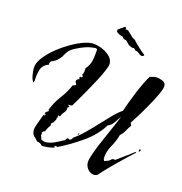

<svg xmlns="http://www.w3.org/2000/svg" viewBox="-103 -691 829 875"><g transform="rotate(15 311.5 -254.0)"><path d="M420 90Q402 90 389 75.5Q376 61 376 42Q376 28 387.5 -4Q399 -36 415.5 -73.5Q432 -111 447 -145Q462 -179 469 -197Q459 -184 448 -167Q437 -150 420 -144Q389 -93 333 -54Q277 -15 223 11L217 7L213 10L208 11L214 16Q199 21 184 22.5Q169 24 154 24Q150 19 144 15Q138 11 130 11Q124 6 119.5 0.5Q115 -5 109 -9Q100 -21 100 -36Q100 -45 105 -60Q110 -75 116 -90Q122 -105 125 -115L129 -112L135 -120V-123L130 -117L129 -119L131 -129L145 -138L141 -142Q155 -180 179 -211.5Q203 -243 219 -279L232 -283L233 -287L227 -298Q227 -306 232 -310Q237 -314 244 -315L238 -318L237 -319L244 -327L246 -323L253 -330L248 -337Q253 -344 254 -352.5Q255 -361 255 -369Q274 -392 278 -414.5Q282 -437 284 -465L278 -470Q253 -469 231.5 -462Q210 -455 189 -444Q165 -432 156.5 -421Q148 -410 142.5 -399Q137 -388 122 -374Q114 -367 100.5 -361.5Q87 -356 90 -342Q61 -332 53.5 -306Q46 -280 46 -254Q45 -253 44.5 -250Q44 -247 43 -245Q34 -254 30.5 -274.5Q27 -295 27 -308Q27 -330 44 -354.5Q61 -379 88.5 -402.5Q116 -426 147 -445Q178 -464 207 -475.5Q236 -487 256 -487Q274 -487 297.5 -478.5Q321 -470 338.5 -454Q356 -438 356 -417Q356 -407 346.5 -384.5Q337 -362 322 -333.5Q307 -305 290.5 -276Q274 -247 260.5 -223.5Q247 -200 240 -189L220 -188L229 -182L232 -183L222 -175V-171Q222 -161 216 -153.5Q210 -146 205 -140L200 -127L190 -130L189 -126L193 -121L187 -118V-109L178 -94L167 -84L170 -78Q165 -70 159 -61Q153 -52 151 -42L147 -44L137 -33L141 -29L138 -23L145 -3Q150 -1 155 1Q160 3 165 3Q185 3 207 -7Q229 -17 246 -27H248L254 -36L261 -41L267 -36Q279 -38 282 -49Q306 -65 331.5 -90Q357 -115 381.5 -141.5Q406 -168 428.5 -191Q451 -214 470 -226Q474 -239 483.5 -265Q493 -291 505 -320Q517 -349 529 -373.5Q541 -398 548 -407Q555 -409 562.5 -411Q570 -413 577 -413Q590 -413 606.5 -406.5Q623 -400 623 -384Q623 -371 610 -343Q597 -315 579 -283Q561 -251 544 -223.5Q527 -196 518 -183L524 -170Q514 -157 506 -142Q498 -127 485 -116Q477 -86 459.5 -55Q442 -24 442 8L446 17Q454 15 463 11.5Q472 8 478 0L485 -2L494 -1Q514 -16 534.5 -30.5Q555 -45 574 -60L578 -58Q541 -24 504 12Q467 48 433 86Q431 87 427 88.5Q423 90 420 90ZM590 -65 586 -68 589 -76 592 -77 595 -73ZM298 -67V-68L303 -76L305 -74L304 -70ZM485 -490Q477 -493 470.5 -499Q464 -505 456 -506Q453 -505 451 -509Q449 -513 445 -514Q444 -516 441.5 -515Q439 -514 435 -515L419 -522L399 -542Q396 -540 395 -541L387 -545Q383 -548 383.5 -550Q384 -552 378 -553L371 -555L362 -559L351 -566L350 -574L349 -577H351L353 -578Q353 -580 354.5 -580.5Q356 -581 357 -582L366 -589Q371 -591 376 -595.5Q381 -600 385 -596Q387 -595 386 -591Q385 -587 387 -587L393 -588Q396 -588 396 -586L397 -585L398 -586L429 -557Q430 -556 433 -556L436 -553L437 -554L447 -543L473 -518Q479 -513 484.5 -508Q490 -503 497 -498Q498 -498 498 -496Q498 -494 494 -491.5Q490 -489 485 -490Z"/></g></svg>

Font: Kolker Brush
Style: Regular
Weight: 400
Designer: Robert E. Leuschke
Foundry: Robert E. Leuschke
Version: Version 1.010; ttfautohint (v1.8.3)